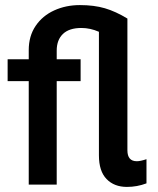

<svg xmlns="http://www.w3.org/2000/svg" viewBox="-20 -726 620 755"><path d="M369 -115V-601Q335 -616 300 -616Q252 -616 227.5 -592.5Q203 -569 203 -527V-493H297V-407H203V0H93V-407H10V-493H93V-529Q93 -584 120 -624Q147 -664 193 -685Q239 -706 294 -706Q350 -706 392.5 -693.5Q435 -681 481 -653V-135Q481 -92 518 -92Q532 -92 556 -100V-5Q519 9 479 9Q429 9 399 -22Q369 -53 369 -115Z"/></svg>

Font: Hanken Grotesk SemiBold
Style: Regular
Weight: 600
Designer: Alfredo Marco Pradil
Foundry: Hanken Design Co.
Version: Version 3.014